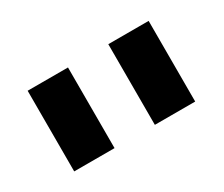

<svg xmlns="http://www.w3.org/2000/svg" viewBox="-55 -824 560 481"><g transform="rotate(-30 224.5 -583.5)"><path d="M49 -466.7H165.7V-700H49ZM282.3 -700V-466.7H399V-700Z"/></g></svg>

Font: Stepalange
Style: Regular
Weight: 400
Designer: Szymon Furjan
Version: Version 1.005;Fontself Maker 3.5.8